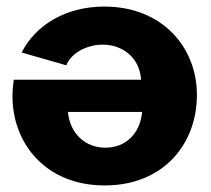

<svg xmlns="http://www.w3.org/2000/svg" viewBox="-20 -555 644 585"><path d="M299 10C478 10 580 -116 580 -266C580 -410 475 -535 298 -535C177 -535 87 -476 46 -395L182 -356C197 -394 245 -419 293 -419C351 -419 405 -382 410 -312H22C20 -299 18 -279 18 -262C18 -117 120 10 299 10ZM301 -105C240 -105 193 -148 187 -214H413C407 -148 363 -105 301 -105Z"/></svg>

Font: FIGSv2-sans-serif ExtraBold
Style: Regular
Weight: 800
Designer: Matt McInerney, Pablo Impallari, Rodrigo Fuenzalida,Mirko Velimirovic
Foundry: Matt McInerney, Pablo Impallari, Rodrigo Fuenzalida
Version: Version 4.021;hotconv 1.0.109;makeotfexe 2.5.65596